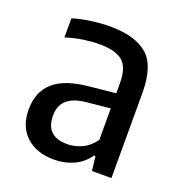

<svg xmlns="http://www.w3.org/2000/svg" viewBox="-107 -645 704 746"><g transform="rotate(20 245.0 -271.5)"><path d="M194.5 9Q122.5 9 79.5 -30.8Q36.5 -70.5 36.5 -141Q36.5 -214 83 -255.2Q129.5 -296.5 231 -305.5L335 -316V-357Q335 -424.5 304.2 -448.8Q273.5 -473 208.5 -473Q179.5 -473 143.2 -467.8Q107 -462.5 71.5 -451V-530Q105 -540.5 146.2 -546.2Q187.5 -552 224 -552Q327 -552 378.5 -508.5Q430 -465 430 -352V0H349.5L342.5 -59H336.5Q312.5 -24.5 275.5 -7.8Q238.5 9 194.5 9ZM133.5 -151Q133.5 -65 223 -65Q251.5 -65 281.2 -77.8Q311 -90.5 335 -123V-253.5L239.5 -244Q184 -238.5 158.8 -215.2Q133.5 -192 133.5 -151Z"/></g></svg>

Font: Encode Sans Semi Condensed Medium
Style: Regular
Weight: 500
Width: 4
Designer: Multiple Designers
Foundry: Impallari Type
Version: Version 3.000; ttfautohint (v1.8.3) -l 8 -r 50 -G 200 -x 14 